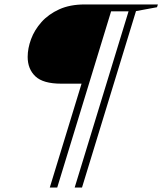

<svg xmlns="http://www.w3.org/2000/svg" viewBox="-20 -735 730 864"><path d="M237.5 109H204L347 -358.5H255Q174 -358.5 139.2 -391.5Q104.5 -424.5 104.5 -479Q104.5 -517.5 119.8 -558.8Q135 -600 166.5 -635.5Q198 -671 246.5 -693Q295 -715 361 -715H690.5L686.5 -702.5L592 -685L349 109H316L558.5 -684H480Z"/></svg>

Font: Newsreader Display Medium
Style: Italic
Weight: 500
Italic angle: -17°
Designer: Hugues Gentile
Foundry: Production Type
Version: Version 1.001